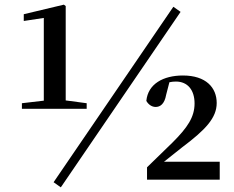

<svg xmlns="http://www.w3.org/2000/svg" viewBox="-20 -771 1006 824"><path d="M241 33 755 -720 724 -742 210 11ZM611 0H923V-77H684L762 -139C862 -214 910 -265 910 -329C910 -395 864 -447 765 -447C681 -447 615 -411 608 -338C617 -322 632 -312 648 -312C667 -312 686 -324 693 -364L707 -418C716 -420 725 -421 735 -421C785 -421 815 -385 815 -327C815 -268 784 -223 721 -160L611 -53ZM168 -304H352V-328L262 -340V-745L254 -751L82 -710V-681L168 -694V-339L74 -328V-304Z"/></svg>

Font: Noto Serif CJK TC
Style: Bold
Weight: 700
Designer: Ryoko NISHIZUKA 西塚涼子 (kana & ideographs); Frank Grießhammer (Latin, Greek & Cyrillic); Wenlong ZHANG 张文龙 (bopomofo); San
Foundry: Adobe
Version: Version 2.001;hotconv 1.1.0;makeotfexe 2.6.0